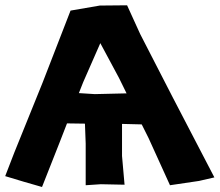

<svg xmlns="http://www.w3.org/2000/svg" viewBox="-23 -707 850 743"><path d="M282.2 -346.7 298.8 -388.7 365.2 -540 437.5 -405.3 466.8 -345.7 343.8 -342.8ZM468.8 -686.5 363.3 -685.5 250 -666 141.6 -386.7 32.2 -116.2 -2.9 -25.4 68.4 -3.9 139.6 16.6 209 -159.2 236.3 -229.5 305.7 -228.5 308.6 -151.4V9.8L367.2 5.9L459 7.8L449.2 -103.5V-227.5L525.4 -225.6L551.8 -172.9L634.8 9.8L747.1 -6.8L806.6 -20.5L645.5 -330.1L519.5 -575.2Z"/></svg>

Font: MaokenAssortedSans-Lite
Style: Lite
Weight: 400
Version: Version 1.400